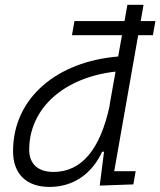

<svg xmlns="http://www.w3.org/2000/svg" viewBox="-20 -752 654 783"><path d="M499.5 -732.4 487.8 -666H283.7L273.4 -608.4H477.5L461.9 -521.5C214.4 -501.5 33.2 -354 33.2 -135.3C33.2 -43 87.4 10.3 182.1 10.3C278.3 10.3 355 -42.5 396.5 -133.3H404.3L386.7 4.9L523.9 0L533.2 -53.7H445.8L543.5 -608.4H603.5L613.8 -666H553.7L565.4 -732.4ZM426.8 -319.3C388.7 -143.6 313.5 -50.8 197.8 -50.8C135.3 -50.8 99.1 -83.5 99.1 -141.1C99.1 -310.5 241.2 -436.5 451.2 -460L427.2 -325.2Z"/></svg>

Font: Cascadia Mono PL Light
Style: Italic
Weight: 300
Italic angle: -10°
Monospace: yes
Designer: Aaron Bell
Foundry: Saja Typeworks
Version: Version 2404.023